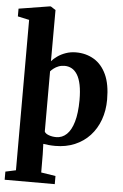

<svg xmlns="http://www.w3.org/2000/svg" viewBox="-67 -866 740 1151"><g transform="rotate(5 303.5 -290.5)"><path d="M6 239.5V190.5L68.5 177V-728L-0.5 -743V-789.5L185 -819.5H191.5L221 -800.5L220.5 -492.5Q233.5 -508 255 -523.2Q276.5 -538.5 305 -548.5Q333.5 -558.5 366 -558.5Q426.5 -558.5 474 -530.2Q521.5 -502 548.8 -443.5Q576 -385 576 -292.5Q576 -226.5 555.8 -170.8Q535.5 -115 497.8 -74.2Q460 -33.5 407.2 -11.2Q354.5 11 290.5 11Q270 11 251 9.2Q232 7.5 218 5L220 67L220.5 177L307.5 190.5V239.5ZM291 -42Q327.5 -42 354.2 -67.5Q381 -93 396 -144.5Q411 -196 411.5 -274.5Q411.5 -328.5 403.8 -366.5Q396 -404.5 381.5 -427.8Q367 -451 347.5 -461.5Q328 -472 305.5 -472Q285 -472 268.5 -465.5Q252 -459 239.8 -449.5Q227.5 -440 220.5 -431.5V-69.5Q226 -57 246.5 -49.5Q267 -42 291 -42Z"/></g></svg>

Font: Merriweather 48pt ExtraBold
Style: Regular
Weight: 800
Version: Version 2.100